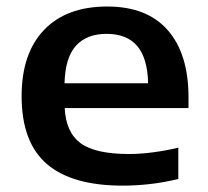

<svg xmlns="http://www.w3.org/2000/svg" viewBox="-20 -574 654 604"><path d="M366 10Q206.5 10 127.2 -58.2Q48 -126.5 48 -271.5Q48 -406 118.5 -479.8Q189 -553.5 317.5 -553.5Q442.5 -553.5 507.8 -479Q573 -404.5 573 -267.5V-234H183.5Q187.5 -157 234 -123.2Q280.5 -89.5 386 -89.5Q421.5 -89.5 461.5 -94.8Q501.5 -100 541 -109.5V-11Q493.5 0.5 450.2 5.2Q407 10 366 10ZM315.5 -467.5Q252.5 -467.5 218.8 -430Q185 -392.5 183 -312H446Q444 -392 411.2 -429.8Q378.5 -467.5 315.5 -467.5Z"/></svg>

Font: Encode Sans Expanded SemiBold
Style: Regular
Weight: 600
Width: 7
Designer: Multiple Designers
Foundry: Impallari Type
Version: Version 3.000; ttfautohint (v1.8.3) -l 8 -r 50 -G 200 -x 14 